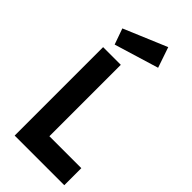

<svg xmlns="http://www.w3.org/2000/svg" viewBox="-293 -1001 1059 1059"><g transform="rotate(45 236.5 -472.0)"><path d="M74 0V-690H212V-133H461V0ZM109 -745 76 -838 328 -944 369 -824Z"/></g></svg>

Font: Titillium Web
Style: Bold
Weight: 700
Designer: Mohamed Gaber, Accademia di Belle Arti di Urbino
Foundry: Kief Type Foundry, Accademia di Belle Arti di Urbino
Version: Version 3.000